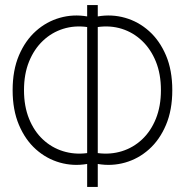

<svg xmlns="http://www.w3.org/2000/svg" viewBox="-20 -740 732 760"><path d="M367 0H325V-91Q269.5 -81.5 216.8 -96.5Q164 -111.5 122 -149Q80 -186.5 55 -245.5Q30 -304.5 30 -383Q30 -462 55 -520.8Q80 -579.5 122 -617Q164 -654.5 216.8 -669.5Q269.5 -684.5 325 -675V-720H367V-675Q422.5 -684.5 475.2 -669.5Q528 -654.5 570 -617Q612 -579.5 637 -520.8Q662 -462 662 -383Q662 -304.5 637 -245.5Q612 -186.5 570 -149Q528 -111.5 475.2 -96.5Q422.5 -81.5 367 -91ZM325 -134V-633Q275 -640 229.8 -625.8Q184.5 -611.5 149.8 -578.5Q115 -545.5 95 -496.2Q75 -447 75 -383Q75 -319.5 95 -270Q115 -220.5 149.8 -188Q184.5 -155.5 229.8 -141.5Q275 -127.5 325 -134ZM367 -633V-134Q417.5 -127.5 462.5 -141.5Q507.5 -155.5 542.2 -188Q577 -220.5 597 -270Q617 -319.5 617 -383Q617 -447 597 -496.2Q577 -545.5 542.2 -578.5Q507.5 -611.5 462.5 -625.8Q417.5 -640 367 -633Z"/></svg>

Font: Manrope Variable Light
Style: Regular
Weight: 200
Designer: Mikhail Sharanda
Foundry: Mikhail Sharanda
Version: Version 4.505